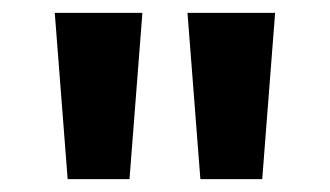

<svg xmlns="http://www.w3.org/2000/svg" viewBox="-20 -734 512 298"><path d="M201 -714H65L85 -456H181ZM407 -714H271L291 -456H387Z"/></svg>

Font: Noto Sans Gujarati
Style: Bold
Weight: 700
Designer: Jelle Bosma - Monotype Design Team, Universal Thirst
Foundry: Monotype Imaging Inc.
Version: Version 2.106